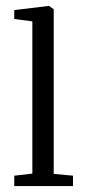

<svg xmlns="http://www.w3.org/2000/svg" viewBox="-20 -627 286 647"><path d="M28 0V-35L89 -42V-555L28 -563V-593L144 -607H145L161 -596V-41L226 -35V0Z"/></svg>

Font: Aikya
Style: Regular
Weight: 400
Designer: Neelakash Kshetrimayum (Latin subset based on Merriweather by Eben Sorkin)
Foundry: Brand New Type
Version: Version 1.00 b005